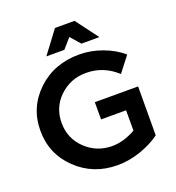

<svg xmlns="http://www.w3.org/2000/svg" viewBox="-159 -1031 1065 1163"><g transform="rotate(-20 373.5 -449.5)"><path d="M400 -289H561V-158C509 -129 459 -114 410 -114C343 -114 286 -137 239 -182C192 -227 168 -283 168 -350C168 -416 191 -472 238 -517C285 -562 342 -585 409 -585C484 -585 550 -559 607 -506L683 -604C648 -635 606 -659 557 -677C508 -695 459 -704 409 -704C302 -704 212 -671 140 -603C68 -535 31 -451 31 -350C31 -249 67 -165 138 -97C209 -29 296 6 401 6C449 6 498 -2 548 -19C598 -36 641 -58 678 -85L679 -400H400ZM561 -761 453 -905H327L219 -761H335L390 -824L445 -761Z"/></g></svg>

Font: Argentum Sans Medium
Style: Regular
Weight: 500
Designer: Julieta Ulanovsky
Foundry: Julieta Ulanovsky
Version: Version 5.001;January 29, 2019;FontCreator 11.5.0.2425 64-bi